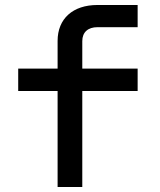

<svg xmlns="http://www.w3.org/2000/svg" viewBox="-20 -750 640 770"><path d="M211 0H310V-385H532V-475H310V-585C310 -621 333 -641 371 -641H532V-730H371C272 -730 211 -675 211 -586V-475H53V-385H211Z"/></svg>

Font: JetBrains Mono Medium
Style: Regular
Weight: 436
Monospace: yes
Designer: Philipp Nurullin, Konstantin Bulenkov
Foundry: JetBrains
Version: Version 2.305